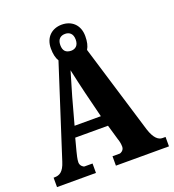

<svg xmlns="http://www.w3.org/2000/svg" viewBox="-154 -993 1005 1112"><g transform="rotate(-20 348.0 -437.5)"><path d="M6 0H246V-58H196C191 -58 171 -70 171 -92C171 -111 179 -141 183 -157L203 -233H405L432 -140C436 -130 441 -110 441 -91C441 -67 418 -58 414 -58H369V0H696V-58H677C654 -58 628 -75 608 -137L441 -687C453 -706 459 -732 459 -766C459 -837 412 -875 353 -875C294 -875 247 -837 247 -766C247 -732 253 -706 265 -687L85 -128C67 -70 42 -58 12 -58H6ZM353 -714C322 -715 305 -730 305 -766C305 -804 327 -818 353 -818C378 -818 400 -804 400 -766C400 -728 378 -714 353 -714ZM223 -299 268 -463C279 -500 300 -573 311 -609C320 -565 336 -499 345 -460L385 -299Z"/></g></svg>

Font: Noto Serif Georgian Condensed Black
Style: Regular
Weight: 900
Width: 3
Designer: Monotype Design Team, Akaki Razmadze
Foundry: Google LLC
Version: Version 2.003